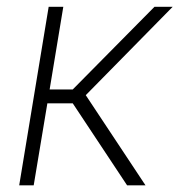

<svg xmlns="http://www.w3.org/2000/svg" viewBox="-20 -556 538 576"><path d="M37.6 0 126 -535.6H169.9L128.9 -287.6H198.2L443.4 -535.6H498L237.3 -270.5L416.5 0H361.3L198.2 -246.1H122.1L81.1 0Z"/></svg>

Font: Inter 20pt ExtraLight
Style: Italic
Weight: 250
Italic angle: -9.3988°
Version: Version 4.001;git-66647c0bb